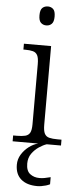

<svg xmlns="http://www.w3.org/2000/svg" viewBox="-64 -783 430 1048"><g transform="rotate(5 151.0 -259.0)"><path d="M27 0V-32H47Q76 -32 93.5 -36.5Q111 -41 119 -55.5Q127 -70 127 -102V-431Q127 -465 119 -480Q111 -495 94.5 -499.5Q78 -504 52 -504H42V-536H191V-105Q191 -72 199 -56.5Q207 -41 224.5 -36.5Q242 -32 271 -32H292V0ZM155 -646Q137 -646 125 -657.5Q113 -669 113 -698Q113 -728 125 -739Q137 -750 155 -750Q172 -750 184 -739Q196 -728 196 -698Q196 -669 184 -657.5Q172 -646 155 -646ZM182 232Q125 232 93 204.5Q61 177 61 125Q61 95 76.5 69.5Q92 44 116 25.5Q140 7 167 0H214Q195 6 172.5 21Q150 36 133.5 59Q117 82 117 114Q117 154 138.5 170.5Q160 187 190 187Q204 187 218 184.5Q232 182 251 177V216Q241 221 229 224.5Q217 228 204.5 230Q192 232 182 232Z"/></g></svg>

Font: Noto Serif Gujarati Light
Style: Regular
Weight: 300
Version: Version 2.102